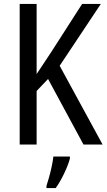

<svg xmlns="http://www.w3.org/2000/svg" viewBox="-20 -734 541 975"><path d="M501 0H404L224 -333L166 -272V0H80V-714H166V-358Q179 -378 198 -406Q217 -434 241 -471L397 -714H492L283 -400ZM335 71Q326 105 305.5 147.5Q285 190 263 221H216V210Q222 192 229.5 165Q237 138 243 109.5Q249 81 251 61H335Z"/></svg>

Font: Noto Sans Devanagari Condensed
Style: Regular
Weight: 400
Width: 3
Designer: Jelle Bosma - Monotype Design Team
Foundry: Monotype Imaging Inc.
Version: Version 2.004; ttfautohint (v1.8.4.7-5d5b)